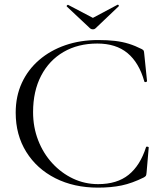

<svg xmlns="http://www.w3.org/2000/svg" viewBox="-20 -812 726 844"><path d="M411 -636Q453 -636 485.5 -632.2Q518 -628.4 546.2 -619.6Q574.4 -610.8 603.2 -596.2Q609.8 -592.4 611.5 -589.5Q613.2 -586.6 614.2 -574L626.4 -455Q626.4 -452.8 621 -451.4Q615.6 -450 614.4 -454Q591.2 -536.6 540.5 -578.6Q489.8 -620.6 407.8 -620.6Q323 -620.6 259.5 -583.7Q196 -546.8 160.7 -479Q125.4 -411.2 125.4 -319Q125.4 -253 147.8 -195.3Q170.2 -137.6 210 -94.4Q249.8 -51.2 301.2 -26.9Q352.6 -2.6 411.4 -2.6Q494.4 -2.6 545.3 -43.5Q596.2 -84.4 622 -165.2Q623.2 -168.2 628.5 -167.2Q633.8 -166.2 633.8 -164L624.4 -54.4Q623.4 -42.4 621.3 -39.3Q619.2 -36.2 612.6 -32.2Q560.6 -6.4 514.7 3.2Q468.8 12.8 410.6 12.8Q305 12.8 223.4 -28.5Q141.8 -69.8 95.4 -144.3Q49 -218.8 49 -316.8Q49 -388.8 75.9 -447.3Q102.8 -505.8 151.9 -548.1Q201 -590.4 266.8 -613.2Q332.6 -636 411 -636ZM376.4 -687 273.4 -783.6Q271.6 -785.8 275 -788.8Q278.4 -791.8 279.4 -790.6L388.4 -733.4L496.4 -791Q498.4 -792.8 501.3 -789.4Q504.2 -786 501.4 -784L399.4 -687Q395.4 -683 388.4 -683Q381.4 -683 376.4 -687Z"/></svg>

Font: Cormorant Garamond Light
Style: Regular
Weight: 300
Designer: Christian Thalmann (Catharsis Fonts)
Foundry: Catharsis Fonts
Version: Version 4.001